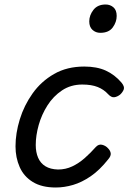

<svg xmlns="http://www.w3.org/2000/svg" viewBox="-20 -815 572 854"><path d="M228 19Q166 19 126 -5.5Q86 -30 67.5 -72Q49 -114 49 -164Q49 -222 68 -284Q87 -346 125 -399.5Q163 -453 220.5 -486Q278 -519 355 -519Q411 -519 450.5 -501Q490 -483 520 -448Q535 -430 530.5 -417.5Q526 -405 514 -394Q501 -384 488 -382.5Q475 -381 461 -396Q442 -417 414.5 -428Q387 -439 346 -439Q295 -439 256 -413Q217 -387 191 -346Q165 -305 152 -258.5Q139 -212 139 -170Q139 -138 149.5 -113.5Q160 -89 182 -75.5Q204 -62 238 -61Q272 -61 301.5 -75Q331 -89 357 -112Q383 -135 406 -161Q419 -175 434.5 -171Q450 -167 460 -156Q471 -145 472.5 -133Q474 -121 461 -106Q423 -58 383.5 -31Q344 -4 305 7.5Q266 19 228 19ZM426 -669Q406 -669 391.5 -682Q377 -695 377 -720Q377 -747 395.5 -771Q414 -795 450 -795Q470 -795 484.5 -782.5Q499 -770 499 -744Q499 -717 481.5 -693Q464 -669 426 -669Z"/></svg>

Font: Playwrite CA
Style: Regular
Weight: 400
Designer: Veronika Burian, José Scaglione
Foundry: TypeTogether
Version: Version 1.002